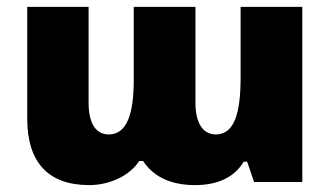

<svg xmlns="http://www.w3.org/2000/svg" viewBox="-20 -528 957 557"><path d="M239 9C299 9 357 -19 384 -61H395C424 -17 473 9 546 9C610 9 660 -13 687 -59H697L717 0H857V-508H678V-303C678 -195 658 -138 606 -138C568 -138 547 -172 547 -230V-508H368V-297C368 -194 347 -138 295 -138C257 -138 237 -172 237 -230V-508H59V-184C59 -58 119 9 239 9Z"/></svg>

Font: Noto Sans Armenian SemiCondensed Black
Style: Regular
Weight: 900
Width: 4
Designer: Monotype Design Team
Foundry: Monotype Imaging Inc.
Version: Version 2.008